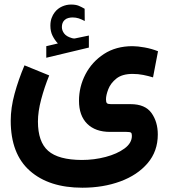

<svg xmlns="http://www.w3.org/2000/svg" viewBox="-20 -602 761 865"><path d="M240.7 -406.2Q226.1 -421.9 216.6 -441.2Q207 -460.4 207 -486.3Q207 -505.4 212.4 -520.5Q217.8 -535.6 227.1 -547.4Q240.2 -564 259.8 -572.8Q279.3 -581.5 299.8 -581.5Q320.8 -581.5 334 -576.2Q347.2 -570.8 361.3 -562.5L361.8 -507.3Q347.2 -515.1 334.5 -519.3Q321.8 -523.4 306.6 -523.4Q297.9 -523.4 288.1 -521Q278.3 -518.6 271 -511.7Q258.8 -500.5 258.8 -480Q258.8 -464.8 269 -451.2Q279.3 -437.5 302.7 -430.7Q305.2 -430.2 307.6 -429.4Q310.1 -428.7 312.5 -428.7Q314.9 -428.7 316.9 -428.7L380.4 -441.9V-387.7L188.5 -341.8V-394ZM201.7 -262.2Q180.2 -209.5 165.5 -154.3Q150.9 -99.1 150.9 -54.7Q150.9 37.1 197 77.6Q243.2 118.2 348.6 118.7Q404.3 118.7 456.1 105Q507.8 91.3 541 66.9Q574.2 42.5 574.2 9.8Q574.2 -1 570.1 -4.4Q565.9 -7.8 549.3 -7.8H475.6Q409.7 -7.8 372.8 -44.4Q335.9 -81.1 335.9 -147.9Q335.9 -211.4 365.2 -267.6Q394.5 -323.7 448.5 -358.9Q502.4 -394 577.1 -394Q599.6 -394 631.8 -388.2Q664.1 -382.3 691.9 -371.1L669.4 -253.4Q648.4 -259.8 625.5 -264.4Q602.5 -269 577.1 -269Q530.8 -269 504.6 -248.3Q478.5 -227.5 468 -200.4Q457.5 -173.3 457.5 -154.3Q457.5 -141.6 461.7 -137.2Q465.8 -132.8 480.5 -132.8H568.4Q633.8 -132.8 662.4 -93Q690.9 -53.2 690.9 3.9Q690.9 79.6 645 133.3Q599.1 187 522 215.3Q444.8 243.7 351.1 243.7Q200.7 243.7 114.5 167.5Q28.3 91.3 28.3 -58.1Q28.3 -116.2 45.7 -179.7Q63 -243.2 90.3 -307.6Z"/></svg>

Font: Vazir WOL
Style: Bold-WOL
Weight: 700
Designer: Saber Rastikerdar
Foundry: Saber Rastikerdar
Version: Version 30.0.0